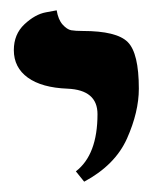

<svg xmlns="http://www.w3.org/2000/svg" viewBox="-20 -582 310 372"><path d="M143.1 -230 127 -250Q168.9 -282.2 168.9 -360.8Q168.9 -407.7 110.8 -410.2Q61 -412.1 33.9 -431.6Q6.8 -451.2 6.8 -484.9Q6.8 -515.6 27.3 -534.9Q47.9 -554.2 68.8 -558.1L89.8 -562Q92.8 -543.9 101.3 -534.4Q109.9 -524.9 117.9 -523.4Q126 -522 140.1 -522Q206.1 -522 227.5 -500.5Q249 -479 249 -410.2Q249 -365.2 226.1 -313.7Q203.1 -262.2 143.1 -230Z"/></svg>

Font: Linux Libertine
Style: Semibold
Weight: 600
Designer: Philipp H. Poll
Foundry: Philipp H. Poll
Version: Version 5.1.2 ; ttfautohint (v0.9)